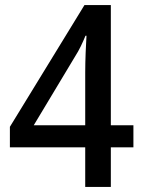

<svg xmlns="http://www.w3.org/2000/svg" viewBox="-20 -737 563 757"><path d="M506 -156V-243H417V-717H313L19 -237V-156H316V0H417V-156ZM316 -452V-243H113L277 -516C292 -539 306 -569 317 -596H321C319 -564 316 -502 316 -452Z"/></svg>

Font: Noto Sans Gujarati SemiCondensed Medium
Style: Regular
Weight: 500
Width: 4
Designer: Jelle Bosma - Monotype Design Team, Universal Thirst
Foundry: Monotype Imaging Inc.
Version: Version 2.106